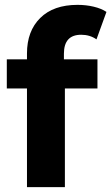

<svg xmlns="http://www.w3.org/2000/svg" viewBox="-20 -770 458 790"><path d="M243 -526H381V-406H247V0H91V-406H8V-526H91V-550Q91 -642 145.5 -696Q200 -750 299 -750Q334 -750 365.5 -742.5Q397 -735 418 -721L377 -608Q350 -627 314 -627Q243 -627 243 -549Z"/></svg>

Font: Idrija
Style: Bold
Weight: 700
Designer: Julieta Ulanovsky
Foundry: Julieta Ulanovsky
Version: Version 7.200